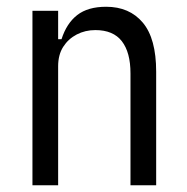

<svg xmlns="http://www.w3.org/2000/svg" viewBox="-20 -548 553 568"><path d="M152 0H76V-516H152V-432H162Q177 -479 208.5 -503.5Q240 -528 294 -528Q363 -528 402.5 -481Q442 -434 442 -336V0H366V-331Q366 -393 340.5 -426Q315 -459 262 -459Q232 -459 207 -446Q182 -433 167 -409.5Q152 -386 152 -352Z"/></svg>

Font: IBM Plex Sans Condensed
Style: Regular
Weight: 400
Width: 3
Designer: Mike Abbink, Paul van der Laan, Pieter van Rosmalen
Foundry: Bold Monday
Version: Version 3.201